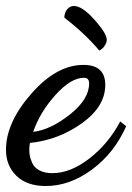

<svg xmlns="http://www.w3.org/2000/svg" viewBox="-37 -578 442 642"><path d="M315 -294Q315 -222 237 -166Q159 -110 63 -100Q61 -90 61 -77Q61 -67 62.5 -58Q64 -49 70.5 -33.5Q77 -18 94.5 -8.5Q112 1 138 1Q199 1 262.5 -48.5Q326 -98 365 -172L385 -156Q345 -66 270.5 -11Q196 44 116 44Q53 44 18 10Q-17 -24 -17 -77Q-17 -168 67.5 -264.5Q152 -361 242 -361Q315 -361 315 -294ZM244 -318Q200 -318 148 -260Q96 -202 74 -137Q132 -144 196.5 -195Q261 -246 261 -299Q261 -318 244 -318ZM178 -519Q179 -538 188.5 -548Q198 -558 210 -558Q238 -558 279 -512Q320 -466 320 -445Q320 -436 313 -425Q306 -414 295 -409Q246 -467 178 -519Z"/></svg>

Font: Dancing Script
Style: Bold
Weight: 700
Designer: Pablo Impallari
Foundry: Pablo Impallari. www.impallari.com Igino Marini. www.ikern.com
Version: Version 1.002